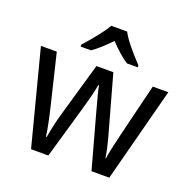

<svg xmlns="http://www.w3.org/2000/svg" viewBox="-134 -896 1011 1024"><g transform="rotate(20 371.5 -383.5)"><path d="M409 -303Q377 -419 373 -445H369Q361 -396 334 -302L247 -1H149L10 -537H100L169 -251Q193 -151 201 -91H205Q220 -175 238 -235L325 -537H421L505 -235Q532 -141 538 -92H541Q546 -133 575 -251L645 -537H733L593 -1H492ZM534 -617V-606H473Q428 -635 370 -696Q312 -635 269 -606H210V-617Q297 -714 326 -766H416Q443 -713 534 -617Z"/></g></svg>

Font: Noto Sans Display
Style: Regular
Weight: 400
Designer: Monotype Design team
Foundry: Monotype Imaging Inc.
Version: Version 1.000